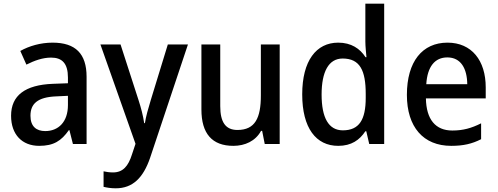

<svg xmlns="http://www.w3.org/2000/svg" viewBox="-20 -780 2695 1040"><path d="M265 -549C200 -549 138 -531 90 -504L123 -430C167 -452 211 -468 257 -468C316 -468 348 -437 348 -360V-329L266 -326C116 -320 40 -263 40 -153C40 -51 100 10 192 10C271 10 312 -17 353 -75H356L375 0H449V-364C449 -489 389 -549 265 -549ZM285 -258 348 -261V-211C348 -119 296 -70 225 -70C177 -70 145 -95 145 -153C145 -217 182 -254 285 -258Z M524 -539 714 -1 695 56C675 120 646 154 592 154C573 154 554 151 541 148V232C558 236 580 240 607 240C699 240 756 183 793 75L998 -539H889L797 -239C783 -193 770 -148 765 -113H761C755 -154 744 -196 730 -239L633 -539Z M1495 -539H1393V-263C1393 -141 1362 -76 1266 -76C1202 -76 1173 -118 1173 -205V-539H1071V-187C1071 -56 1129 10 1244 10C1307 10 1364 -16 1394 -71H1400L1414 0H1495Z M1812 10C1884 10 1928 -22 1959 -69H1964L1980 0H2061V-760H1959V-555C1959 -529 1963 -493 1965 -470H1960C1930 -517 1882 -549 1812 -549C1693 -549 1617 -451 1617 -269C1617 -86 1692 10 1812 10ZM1837 -74C1760 -74 1722 -142 1722 -268C1722 -391 1760 -463 1836 -463C1930 -463 1961 -398 1961 -271V-250C1961 -132 1926 -74 1837 -74Z M2404 -549C2268 -549 2184 -447 2184 -266C2184 -92 2273 10 2424 10C2490 10 2537 -1 2586 -26V-112C2534 -86 2489 -73 2430 -73C2339 -73 2289 -133 2287 -247H2611V-307C2611 -452 2535 -549 2404 -549ZM2403 -469C2477 -469 2510 -408 2511 -324H2289C2295 -420 2336 -469 2403 -469Z"/></svg>

Font: Noto Sans Gujarati SemiCondensed Medium
Style: Regular
Weight: 500
Width: 4
Designer: Jelle Bosma - Monotype Design Team, Universal Thirst
Foundry: Monotype Imaging Inc.
Version: Version 2.106